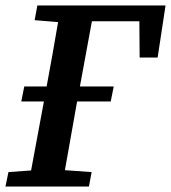

<svg xmlns="http://www.w3.org/2000/svg" viewBox="-25 -684 627 704"><path d="M102 -610 112 -664H582L553 -473H487L486 -606H312L268 -367H392L381 -312H258L257 -308Q246 -246 235 -184Q224 -122 213 -60L311 -53L301 0H-5L6 -53L89 -59L136 -312H53L64 -367H146Q157 -426 167.5 -485Q178 -544 188 -603Z"/></svg>

Font: Source Serif 4 SmText Semibold
Style: Italic
Weight: 600
Italic angle: -12°
Designer: Frank Grießhammer
Foundry: Adobe
Version: Version 4.005;hotconv 1.1.0;makeotfexe 2.6.0